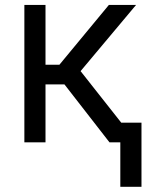

<svg xmlns="http://www.w3.org/2000/svg" viewBox="-20 -565 626 762"><path d="M76.7 0V-545.4H160.6V-308.1H215.8L412.1 -545.4H520L299.8 -282.7L522.9 0H414.6L235.8 -230H160.6V0ZM541.5 -78.1V176.3H457.5V-78.1Z"/></svg>

Font: Sahel VF Regular
Style: Regular
Weight: 400
Foundry: Saber Rastikerdar (saber.rastikerdar@gmail.com)
Version: Version 3.4.0